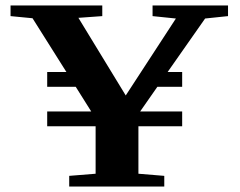

<svg xmlns="http://www.w3.org/2000/svg" viewBox="-20 -683 880 703"><path d="M233.4 0V-39.1L330.1 -46.9V-220.7H152.8V-274.9H314L257.3 -365.2H152.8V-419.4H223.1L99.1 -616.2L18.6 -624V-663.1H354.5V-624L267.1 -617.7L440.4 -333.5L624 -615.2L538.6 -624V-663.1H814.9V-624L731 -615.2L593.8 -419.4H647V-365.2H556.2L493.2 -274.9H647V-220.7H486.8V-46.9L581.5 -39.1V0Z"/></svg>

Font: Elstob 8pt
Style: Bold
Weight: 700
Designer: Peter S. Baker
Version: Version 1.015